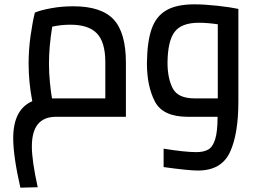

<svg xmlns="http://www.w3.org/2000/svg" viewBox="-20 -539 1177 886"><path d="M561 -250V0H238Q127 0 127 137Q127 202 154 325L74 327Q41 182 41 99Q41 -34 129 -72Q112 -159 112 -246Q112 -309 121 -373.5Q130 -438 141 -481Q167 -492 215.5 -501Q264 -510 318 -510Q448 -510 504.5 -449Q561 -388 561 -250ZM466 -85V-252Q466 -344 427.5 -384.5Q389 -425 305 -425Q262 -425 221 -416Q206 -324 206 -246Q206 -201 210.5 -156.5Q215 -112 220 -85Z M1080 -498V-70Q1080 81 1040.5 164.5Q1001 248 893 248Q851 248 735 232V147Q833 163 886 163Q920 163 941 151Q962 139 973 103.5Q984 68 984 0H847Q731 0 694.5 -71Q658 -142 658 -247Q659 -346 679.5 -405Q700 -464 747.5 -491.5Q795 -519 877 -519Q923 -519 982.5 -512.5Q1042 -506 1080 -498ZM878 -85H985V-427Q936 -434 898 -434Q817 -434 785.5 -391.5Q754 -349 753 -250Q753 -178 777 -131.5Q801 -85 878 -85Z"/></svg>

Font: Cairo SemiBold
Style: Regular
Weight: 600
Designer: Mohamed Gaber, the designers of Titillium
Foundry: Kief Type Foundry
Version: Version 2.009; ttfautohint (v1.5.33-1714) -l 8 -r 50 -G 200 